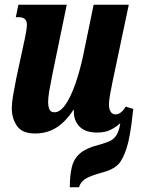

<svg xmlns="http://www.w3.org/2000/svg" viewBox="-20 -556 601 814"><path d="M129 10Q74 10 52 -22Q30 -54 30 -97Q30 -119 35.5 -151.5Q41 -184 49 -224L85 -391Q89 -410 91.5 -425.5Q94 -441 94 -451Q94 -483 61 -483H47L58 -536H263L203 -245Q194 -200 189 -171.5Q184 -143 184 -122Q184 -107 189 -93.5Q194 -80 211 -80Q235 -80 257.5 -112.5Q280 -145 299 -199Q318 -253 332 -318L377 -536H526L457 -209Q451 -180 446.5 -154.5Q442 -129 442 -113Q442 -94 449 -82.5Q456 -71 470 -71Q493 -71 513 -104L545 -94Q543 -73 537.5 -31.5Q532 10 524 46Q511 99 490.5 129.5Q470 160 418 174Q359 190 339.5 204Q320 218 315 238H276Q276 188 284.5 152.5Q293 117 319 94.5Q345 72 396 59Q432 49 447.5 41Q463 33 473 18Q479 9 483.5 -5Q488 -19 490 -34Q472 -17 448.5 -5.5Q425 6 392 6Q342 6 317.5 -19Q293 -44 293 -82V-90H291Q257 -38 217.5 -14Q178 10 129 10Z"/></svg>

Font: Noto Serif ExtraCondensed ExtraBold
Style: Italic
Weight: 800
Width: 2
Italic angle: -12°
Designer: Monotype Design Team
Foundry: Monotype Imaging Inc.
Version: Version 2.013